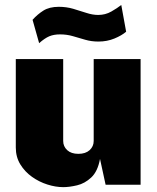

<svg xmlns="http://www.w3.org/2000/svg" viewBox="-20 -760 648 790"><path d="M240.5 10Q209 10 175 -0.8Q141 -11.5 111.5 -32.5Q82 -53.5 63.5 -83.8Q45 -114 45 -153V-517H240V-180Q240 -157.5 256.5 -142.2Q273 -127 302.5 -127Q332 -127 348.8 -142.2Q365.5 -157.5 365.5 -180V-517H558.5V0H414.5L391.5 -106Q382 -54.5 355.5 -29.8Q329 -5 297.2 2.5Q265.5 10 240.5 10ZM141 -582.5 114 -678.5Q133.5 -700.5 158.2 -716.2Q183 -732 222 -732Q253 -732 281.2 -723.8Q309.5 -715.5 335.2 -707Q361 -698.5 384 -698.5Q413.5 -698.5 438 -712.5Q462.5 -726.5 479 -739.5L499 -629.5Q481 -614 450.8 -601.5Q420.5 -589 385 -589Q356 -589 330.5 -596.5Q305 -604 280 -611.2Q255 -618.5 227 -618.5Q201.5 -618.5 183 -610.8Q164.5 -603 141 -582.5Z"/></svg>

Font: Public Sans Thin Black
Style: Regular
Weight: 900
Version: Version 2.001